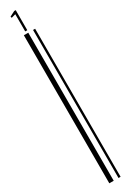

<svg xmlns="http://www.w3.org/2000/svg" viewBox="-239 -802 561 849"><g transform="rotate(-30 41.0 -377.0)"><path d="M24.4 58.6V-697.3H46.9V58.6ZM71.3 58.6V-697.3H82V58.6ZM38.1 -796.9 16.6 -791 14.6 -797.9 41 -811.5H48.8V-709H38.1Z"/></g></svg>

Font: Libre Barcode EAN13 Text
Style: Regular
Weight: 400
Version: Version 1.008; ttfautohint (v1.8.3)